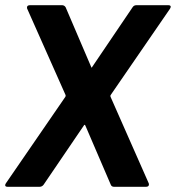

<svg xmlns="http://www.w3.org/2000/svg" viewBox="-27 -720 678 740"><path d="M226 -353 78 -686Q77 -688 77 -691Q77 -700 89 -700H212Q221 -700 226 -692L324 -463Q326 -456 329 -463L484 -692Q489 -700 499 -700H621Q631 -700 631 -694Q631 -691 628 -686L399 -353Q398 -350 399 -347L546 -14Q547 -12 547 -9Q547 0 535 0H413Q403 0 400 -8L302 -236Q299 -242 296 -236L141 -8Q135 0 125 0H3Q-7 0 -7 -6Q-7 -10 -4 -14L225 -347Q226 -349 226 -353Z"/></svg>

Font: Barlow
Style: Bold Italic
Weight: 700
Italic angle: -7°
Designer: Jeremy Tribby
Foundry: Tribby Type
Version: Version 1.422